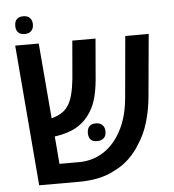

<svg xmlns="http://www.w3.org/2000/svg" viewBox="-53 -807 775 857"><g transform="rotate(-5 334.0 -379.0)"><path d="M87.9 0 35.6 -630.4H141.1L169.4 -293Q192.4 -298.8 211.4 -310.1Q230.5 -321.3 242.7 -338.9Q257.3 -359.9 265.1 -390.4Q272.9 -420.9 276.9 -460L291.5 -630.4H395.5L379.9 -445.8Q375 -393.1 362.8 -355Q350.6 -316.9 327.1 -287.1Q302.7 -255.9 268.1 -237.8Q233.4 -219.7 183.1 -211.9Q181.6 -211.9 179.7 -211.7Q177.7 -211.4 176.3 -211.4L186.5 -87.4H273.9Q329.1 -87.4 374.8 -113.3Q420.4 -139.2 451.2 -187.5Q494.6 -252.9 503.9 -352.5L528.8 -630.4H633.8L608.4 -351.6Q603 -291.5 587.2 -238.5Q571.3 -185.5 544.4 -145Q524.4 -110.8 494.9 -82Q465.3 -53.2 425.3 -34.2Q391.6 -16.1 351.8 -8.1Q312 0 268.6 0ZM362.8 -173.8Q324.7 -173.8 324.7 -213.4Q324.7 -232.9 334.7 -243.2Q344.7 -253.4 363.3 -253.4Q382.3 -253.4 393.1 -242.7Q403.8 -231.9 403.8 -213.4Q403.8 -194.3 393.1 -184.1Q382.3 -173.8 362.8 -173.8ZM82 -678.2Q63.5 -678.2 53.5 -688.5Q43.5 -698.7 43.5 -717.8Q43.5 -737.8 53.7 -747.8Q64 -757.8 82.5 -757.8Q102.1 -757.8 112.3 -747.1Q122.6 -736.3 122.6 -717.8Q122.6 -699.2 112.1 -688.7Q101.6 -678.2 82 -678.2Z"/></g></svg>

Font: Open Sans SemiCondensed SemiBold
Style: Regular
Weight: 600
Width: 4
Designer: Monotype Design Team
Foundry: Monotype Imaging Inc.
Version: Version 3.000